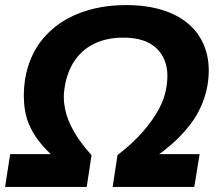

<svg xmlns="http://www.w3.org/2000/svg" viewBox="-23 -735 861 755"><path d="M-3 0 17 -129H209L221 -91Q156 -142 120.5 -193Q85 -244 75.5 -299.5Q66 -355 75 -420Q91 -518 146.5 -583.5Q202 -649 286 -682Q370 -715 472 -715Q556 -715 620.5 -694Q685 -673 727.5 -632.5Q770 -592 787.5 -533Q805 -474 793 -400Q784 -346 757 -295Q730 -244 679 -193Q628 -142 548 -91L571 -129H762L741 0H420L439 -125Q500 -172 540 -218.5Q580 -265 602.5 -307.5Q625 -350 631 -390Q642 -453 624.5 -497Q607 -541 566.5 -564Q526 -587 462 -587Q399 -587 350.5 -564.5Q302 -542 271.5 -498Q241 -454 231 -390Q224 -351 232.5 -308Q241 -265 267 -219Q293 -173 337 -125L318 0Z"/></svg>

Font: Nunito Sans 6pt ExtraBold
Style: Italic
Weight: 800
Italic angle: -9°
Version: Version 3.101;gftools[0.9.27]